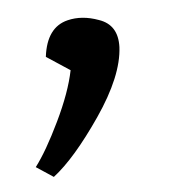

<svg xmlns="http://www.w3.org/2000/svg" viewBox="-33 -136 303 339"><g transform="rotate(-5 118.5 33.0)"><path d="M54.2 -41.5Q60.5 -93.3 98.1 -102.5Q124 -108.9 153.3 -98.1Q186.5 -86.9 185.1 -47.4Q182.6 3.4 135.3 72.5Q87.9 141.6 49.8 170.9L19.5 150.9Q39.6 124.5 63.7 74.5Q87.9 24.4 95.7 -14.2Z"/></g></svg>

Font: Fjord
Style: One
Weight: 400
Designer: Viktoriya Grabowska
Foundry: Viktoriya Grabowska
Version: Version 1.002